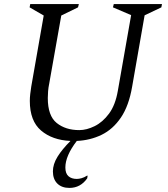

<svg xmlns="http://www.w3.org/2000/svg" viewBox="-20 -680 823 940"><path d="M407 193Q374 240 320 240Q282 240 260.5 218.5Q239 197 239 159Q239 124 261.5 87.5Q284 51 325 10Q236 6 181 -41Q126 -88 126 -186Q126 -202 128 -219.5Q130 -237 133 -256L194 -604L125 -644L128 -660H366L362 -644L280 -604L221 -271Q217 -252 215.5 -234Q214 -216 214 -200Q214 -113 257.5 -78Q301 -43 368 -43Q404 -43 443.5 -62.5Q483 -82 514 -124Q545 -166 557 -236L622 -606L533 -644L537 -660H773L770 -644L688 -605L627 -256Q611 -162 572 -104.5Q533 -47 477.5 -20Q422 7 356 10Q300 83 300 140Q300 169 315 182.5Q330 196 356 196Q366 196 379 192.5Q392 189 406 180H409Z"/></svg>

Font: Spectral SC
Style: Italic
Weight: 400
Italic angle: -10°
Designer: Jean-Baptiste Levee
Foundry: Production Type
Version: Version 2.001